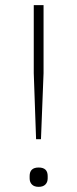

<svg xmlns="http://www.w3.org/2000/svg" viewBox="-20 -718 300 745"><path d="M120 -178 111 -434V-698H149V-434L139 -178ZM130 7Q113 7 104 -2Q95 -11 95 -26V-35Q95 -68 130 -68Q165 -68 165 -35V-26Q165 -11 156 -2Q147 7 130 7Z"/></svg>

Font: IBM Plex Sans Arabic ExtLt
Style: Regular
Weight: 200
Designer: Mike Abbink, Paul van der Laan, Pieter van Rosmalen, Wael Morcos, Khajak Apelian
Foundry: Bold Monday
Version: Version 1.2